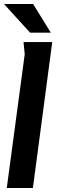

<svg xmlns="http://www.w3.org/2000/svg" viewBox="-23 -943 293 963"><path d="M95 -732H239L142 0H11L101 -671ZM143 -923 232 -779H128L-3 -923Z"/></svg>

Font: Rosario
Style: Italic
Weight: 400
Italic angle: -8.05°
Designer: Hector Gatti
Foundry: Omnibus Type
Version: Version 1.201